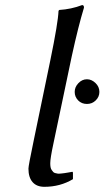

<svg xmlns="http://www.w3.org/2000/svg" viewBox="-20 -718 407 748"><path d="M318.8 -409.2Q336.9 -409.2 352.1 -394.5Q367.2 -379.9 367.2 -359.9Q367.2 -340.8 353 -326.9Q338.9 -313 318.8 -313Q297.9 -313 284.4 -326.9Q271 -340.8 271 -359.9Q271 -378.9 285.4 -394Q299.8 -409.2 318.8 -409.2ZM175.8 -82Q175.8 -73.2 177 -66.7Q178.2 -60.1 181.6 -55.4Q185.1 -50.8 187.5 -47.9Q189.9 -44.9 196 -43.5Q202.1 -42 205.6 -41.5Q209 -41 218 -42Q227.1 -43 231 -43.5Q234.9 -43.9 245.8 -45.9Q256.8 -47.9 262.2 -48.8L264.2 -45.9V-20Q214.4 9.8 152.8 9.8Q123 9.8 106.9 -8.5Q90.8 -26.9 90.8 -61Q90.8 -72.3 110.8 -168L175.8 -481.9Q206.5 -630.9 208 -675.8L210.9 -679.2Q257.8 -682.1 299.8 -698.2Q307.6 -698.2 307.1 -688Q285.2 -616.2 259.8 -500L188 -158.2Q175.8 -101.1 175.8 -82Z"/></svg>

Font: Linux Biolinum O
Style: Italic
Weight: 400
Italic angle: -12°
Designer: Philipp H. Poll
Foundry: Philipp H. Poll
Version: Version 1.1.3